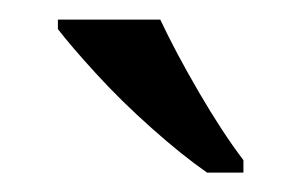

<svg xmlns="http://www.w3.org/2000/svg" viewBox="-20 -768 308 196"><path d="M191.4 -591.8Q166 -609.4 134.8 -637.2Q103.5 -665 77.6 -693.4Q51.8 -721.7 39.1 -738.3V-748H143.6Q159.2 -714.8 183.1 -673.8Q207 -632.8 228.5 -604.5V-591.8Z"/></svg>

Font: Noto Serif Todhri
Style: Regular
Weight: 400
Designer: Mikhail Merkuryev
Version: Version 1.000; ttfautohint (v1.8.4.7-5d5b)